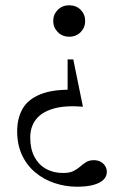

<svg xmlns="http://www.w3.org/2000/svg" viewBox="-20 -451 442 727"><path d="M272.5 256Q227.5 256 186.5 242.2Q145.5 228.5 113.5 201.8Q81.5 175 63.2 135.8Q45 96.5 45 45.5Q45 -2 65 -38.2Q85 -74.5 133.5 -94.2Q182 -114 267.5 -111L236 -54.5V-226H257.5L294 -47Q226 -52.5 181.8 -39.5Q137.5 -26.5 116 1.5Q94.5 29.5 94.5 70Q94.5 112.5 110.2 142.5Q126 172.5 154 188.2Q182 204 219 204Q243 204 257.8 196.8Q272.5 189.5 283.5 179.8Q294.5 170 306.2 162.8Q318 155.5 336 155.5Q350 155.5 361 161.5Q372 167.5 378.2 177.5Q384.5 187.5 384.5 200Q384.5 217 371.5 229.8Q358.5 242.5 333.5 249.2Q308.5 256 272.5 256ZM242 -312Q216 -312 198.8 -329.5Q181.5 -347 181.5 -371.5Q181.5 -396.5 198.8 -413.8Q216 -431 242 -431Q268.5 -431 285.5 -413.8Q302.5 -396.5 302.5 -371.5Q302.5 -347 285.5 -329.5Q268.5 -312 242 -312Z"/></svg>

Font: Newsreader 16pt
Style: Regular
Weight: 400
Designer: Hugues Gentile
Foundry: Production Type
Version: Version 1.003